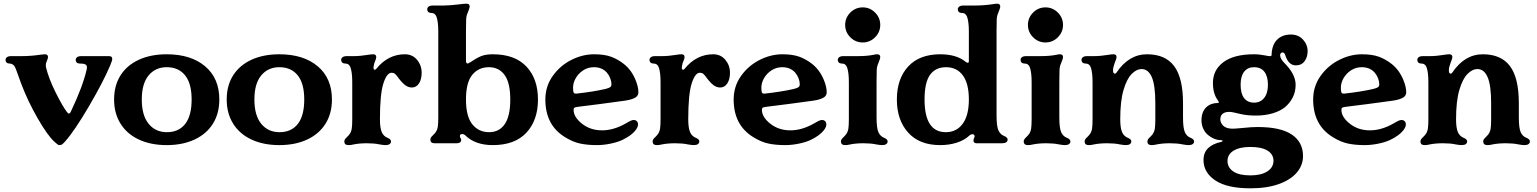

<svg xmlns="http://www.w3.org/2000/svg" viewBox="-20 -776 8327 1040"><path d="M273 -10Q237 -43 183.5 -136Q130 -229 94 -325L77 -372Q66 -403 62 -411Q52 -432 30 -432Q21 -432 15.5 -437.5Q10 -443 10 -452Q10 -460 17.5 -466Q25 -472 40 -472H98Q148 -472 201 -480L223 -482Q240 -482 240 -467Q240 -460 234 -446Q228 -434 228 -423Q228 -416 229 -412Q244 -350 281.5 -275Q319 -200 342 -170Q349 -161 352 -161Q359 -161 363 -170Q429 -308 450 -402Q451 -406 451 -412Q451 -423 441.5 -427.5Q432 -432 410 -432Q401 -432 395.5 -437.5Q390 -443 390 -452Q390 -460 397.5 -466Q405 -472 420 -472H571Q588 -472 588 -457Q588 -448 577 -422Q540 -334 462.5 -201.5Q385 -69 333 -10Q323 1 317 5.5Q311 10 303 10Q297 10 292 6.5Q287 3 282.5 -1.5Q278 -6 273 -10Z M598 -237Q598 -313 633 -368Q668 -423 732.5 -452.5Q797 -482 883 -482Q1014 -482 1091 -417Q1168 -352 1168 -237Q1168 -161 1133 -105.5Q1098 -50 1033.5 -20Q969 10 883 10Q797 10 732.5 -20Q668 -50 633 -106Q598 -162 598 -237ZM884 -60Q948 -60 983 -104.5Q1018 -149 1018 -237Q1018 -324 982.5 -368Q947 -412 883 -412Q822 -412 785 -367.5Q748 -323 748 -237Q748 -151 785 -105.5Q822 -60 884 -60Z M1208 -237Q1208 -313 1243 -368Q1278 -423 1342.5 -452.5Q1407 -482 1493 -482Q1624 -482 1701 -417Q1778 -352 1778 -237Q1778 -161 1743 -105.5Q1708 -50 1643.5 -20Q1579 10 1493 10Q1407 10 1342.5 -20Q1278 -50 1243 -106Q1208 -162 1208 -237ZM1494 -60Q1558 -60 1593 -104.5Q1628 -149 1628 -237Q1628 -324 1592.5 -368Q1557 -412 1493 -412Q1432 -412 1395 -367.5Q1358 -323 1358 -237Q1358 -151 1395 -105.5Q1432 -60 1494 -60Z M1845 -10Q1845 -16 1849 -22Q1853 -28 1859 -33Q1869 -43 1874 -50Q1883 -63 1885.5 -80.5Q1888 -98 1888 -130V-332Q1888 -385 1878 -412Q1874 -422 1867 -427Q1860 -432 1848 -432Q1839 -432 1833.5 -437.5Q1828 -443 1828 -452Q1828 -460 1835.5 -466Q1843 -472 1858 -472H1896Q1931 -472 1973 -479Q1990 -482 2001 -482Q2018 -482 2018 -467Q2018 -458 2007 -432Q2003 -416 2003 -412Q2003 -398 2010 -398Q2013 -398 2018 -403Q2082 -482 2173 -482Q2214 -482 2239 -452Q2264 -422 2264 -382Q2264 -346 2249.5 -324Q2235 -302 2211 -302Q2193 -302 2176.5 -313.5Q2160 -325 2138 -354Q2127 -370 2119.5 -376Q2112 -382 2101 -382Q2075 -382 2056.5 -323.5Q2038 -265 2038 -130Q2038 -83 2048 -60Q2058 -38 2078 -30Q2098 -22 2098 -10Q2098 -1 2090.5 4.5Q2083 10 2068 10Q2057 10 2035 6Q2007 0 1967 0Q1925 0 1892 7Q1880 10 1868 10Q1845 10 1845 -10Z M2499 -44Q2492 -50 2484 -50Q2471 -50 2471 -39Q2471 -35 2474 -29Q2478 -24 2478 -17Q2478 -9 2471.5 -4.5Q2465 0 2454 0H2334Q2311 0 2311 -20Q2311 -26 2315 -32Q2319 -38 2325 -43Q2335 -53 2340 -60Q2349 -73 2351.5 -90.5Q2354 -108 2354 -140V-606Q2354 -659 2344 -686Q2340 -696 2333 -701Q2326 -706 2314 -706Q2305 -706 2299.5 -711.5Q2294 -717 2294 -726Q2294 -734 2301.5 -740Q2309 -746 2324 -746H2382Q2416 -746 2472 -753Q2495 -756 2507 -756Q2524 -756 2524 -741Q2524 -732 2513 -706Q2506 -691 2505 -671.5Q2504 -652 2504 -606V-447Q2504 -432 2513 -432Q2518 -432 2525 -438H2526Q2560 -461 2585 -471.5Q2610 -482 2649 -482Q2769 -482 2831.5 -415.5Q2894 -349 2894 -237Q2894 -125 2831.5 -57.5Q2769 10 2649 10Q2553 10 2499 -44ZM2629 -60Q2684 -60 2714 -103.5Q2744 -147 2744 -237Q2744 -327 2713.5 -369.5Q2683 -412 2628 -412Q2572 -412 2538 -370.5Q2504 -329 2504 -237Q2504 -145 2538.5 -102.5Q2573 -60 2629 -60Z M3039 -34Q2934 -99 2934 -237Q2934 -308 2973.5 -364Q3013 -420 3074 -451Q3135 -482 3198 -482Q3254 -482 3290.5 -468.5Q3327 -455 3360 -429Q3401 -396 3423 -342Q3438 -305 3438 -276Q3438 -260 3425 -250Q3407 -237 3367 -231Q3347 -228 3234 -213L3115 -198Q3097 -196 3092 -193Q3087 -190 3087 -181Q3087 -143 3130 -108Q3176 -70 3241 -70Q3303 -70 3367 -106Q3371 -108 3382 -114.5Q3393 -121 3400 -123.5Q3407 -126 3413 -126Q3423 -126 3429.5 -119.5Q3436 -113 3436 -102Q3436 -88 3423 -71Q3401 -42 3351 -18Q3326 -6 3287.5 2Q3249 10 3213 10Q3162 10 3122 1.5Q3082 -7 3039 -34ZM3103 -269Q3193 -279 3259 -294Q3279 -299 3285.5 -304Q3292 -309 3292 -320Q3292 -335 3285.5 -352Q3279 -369 3267 -383Q3241 -412 3197 -412Q3165 -412 3139 -395Q3113 -378 3098.5 -352.5Q3084 -327 3084 -301Q3084 -282 3087 -275Q3090 -268 3103 -269Z M3515 -10Q3515 -16 3519 -22Q3523 -28 3529 -33Q3539 -43 3544 -50Q3553 -63 3555.5 -80.5Q3558 -98 3558 -130V-332Q3558 -385 3548 -412Q3544 -422 3537 -427Q3530 -432 3518 -432Q3509 -432 3503.5 -437.5Q3498 -443 3498 -452Q3498 -460 3505.5 -466Q3513 -472 3528 -472H3566Q3601 -472 3643 -479Q3660 -482 3671 -482Q3688 -482 3688 -467Q3688 -458 3677 -432Q3673 -416 3673 -412Q3673 -398 3680 -398Q3683 -398 3688 -403Q3752 -482 3843 -482Q3884 -482 3909 -452Q3934 -422 3934 -382Q3934 -346 3919.5 -324Q3905 -302 3881 -302Q3863 -302 3846.5 -313.5Q3830 -325 3808 -354Q3797 -370 3789.5 -376Q3782 -382 3771 -382Q3745 -382 3726.5 -323.5Q3708 -265 3708 -130Q3708 -83 3718 -60Q3728 -38 3748 -30Q3768 -22 3768 -10Q3768 -1 3760.5 4.5Q3753 10 3738 10Q3727 10 3705 6Q3677 0 3637 0Q3595 0 3562 7Q3550 10 3538 10Q3515 10 3515 -10Z M4059 -34Q3954 -99 3954 -237Q3954 -308 3993.5 -364Q4033 -420 4094 -451Q4155 -482 4218 -482Q4274 -482 4310.5 -468.5Q4347 -455 4380 -429Q4421 -396 4443 -342Q4458 -305 4458 -276Q4458 -260 4445 -250Q4427 -237 4387 -231Q4367 -228 4254 -213L4135 -198Q4117 -196 4112 -193Q4107 -190 4107 -181Q4107 -143 4150 -108Q4196 -70 4261 -70Q4323 -70 4387 -106Q4391 -108 4402 -114.5Q4413 -121 4420 -123.5Q4427 -126 4433 -126Q4443 -126 4449.5 -119.5Q4456 -113 4456 -102Q4456 -88 4443 -71Q4421 -42 4371 -18Q4346 -6 4307.5 2Q4269 10 4233 10Q4182 10 4142 1.5Q4102 -7 4059 -34ZM4123 -269Q4213 -279 4279 -294Q4299 -299 4305.5 -304Q4312 -309 4312 -320Q4312 -335 4305.5 -352Q4299 -369 4287 -383Q4261 -412 4217 -412Q4185 -412 4159 -395Q4133 -378 4118.5 -352.5Q4104 -327 4104 -301Q4104 -282 4107 -275Q4110 -268 4123 -269Z M4535 -10Q4535 -16 4539 -22Q4543 -28 4549 -33Q4559 -43 4564 -50Q4573 -63 4575.5 -80.5Q4578 -98 4578 -130V-332Q4578 -385 4568 -412Q4564 -422 4557 -427Q4550 -432 4538 -432Q4529 -432 4523.5 -437.5Q4518 -443 4518 -452Q4518 -460 4525.5 -466Q4533 -472 4548 -472H4626Q4676 -472 4711 -479Q4722 -482 4731 -482Q4748 -482 4748 -467Q4748 -458 4737 -432Q4730 -417 4729 -397.5Q4728 -378 4728 -332V-140Q4728 -83 4738 -60Q4748 -38 4768 -30Q4788 -22 4788 -10Q4788 -1 4780.5 4.5Q4773 10 4758 10Q4747 10 4725 6Q4697 0 4657 0Q4615 0 4582 7Q4570 10 4558 10Q4535 10 4535 -10ZM4653 -736Q4692 -736 4720 -708Q4748 -680 4748 -641Q4748 -602 4720 -574Q4692 -546 4653 -546Q4614 -546 4586 -574Q4558 -602 4558 -641Q4558 -680 4586 -708Q4614 -736 4653 -736Z M4838 -237Q4838 -349 4899 -415.5Q4960 -482 5073 -482Q5161 -482 5211 -441Q5217 -436 5222 -436Q5228 -436 5228 -445V-606Q5228 -659 5218 -686Q5214 -696 5207 -701Q5200 -706 5188 -706Q5179 -706 5173.5 -711.5Q5168 -717 5168 -726Q5168 -734 5175.5 -740Q5183 -746 5198 -746H5256Q5308 -746 5355 -753Q5372 -756 5381 -756Q5398 -756 5398 -741Q5398 -732 5387 -706Q5380 -691 5379 -671.5Q5378 -652 5378 -606V-150Q5378 -93 5388 -70Q5398 -48 5418 -40Q5438 -32 5438 -20Q5438 -11 5430.5 -5.5Q5423 0 5408 0H5270Q5253 0 5253 -15Q5253 -22 5257 -30Q5259 -33 5259 -38Q5259 -43 5256 -46Q5253 -49 5248 -49Q5239 -49 5231 -42Q5205 -17 5163.5 -3.5Q5122 10 5073 10Q4960 10 4899 -58Q4838 -126 4838 -237ZM5103 -60Q5161 -60 5194.5 -105.5Q5228 -151 5228 -237Q5228 -323 5195.5 -367.5Q5163 -412 5104 -412Q5048 -412 5018 -371Q4988 -330 4988 -237Q4988 -60 5103 -60Z M5525 -10Q5525 -16 5529 -22Q5533 -28 5539 -33Q5549 -43 5554 -50Q5563 -63 5565.5 -80.5Q5568 -98 5568 -130V-332Q5568 -385 5558 -412Q5554 -422 5547 -427Q5540 -432 5528 -432Q5519 -432 5513.5 -437.5Q5508 -443 5508 -452Q5508 -460 5515.5 -466Q5523 -472 5538 -472H5616Q5666 -472 5701 -479Q5712 -482 5721 -482Q5738 -482 5738 -467Q5738 -458 5727 -432Q5720 -417 5719 -397.5Q5718 -378 5718 -332V-140Q5718 -83 5728 -60Q5738 -38 5758 -30Q5778 -22 5778 -10Q5778 -1 5770.5 4.5Q5763 10 5748 10Q5737 10 5715 6Q5687 0 5647 0Q5605 0 5572 7Q5560 10 5548 10Q5525 10 5525 -10ZM5643 -736Q5682 -736 5710 -708Q5738 -680 5738 -641Q5738 -602 5710 -574Q5682 -546 5643 -546Q5604 -546 5576 -574Q5548 -602 5548 -641Q5548 -680 5576 -708Q5604 -736 5643 -736Z M5855 -10Q5855 -16 5859 -22Q5863 -28 5869 -33Q5879 -43 5884 -50Q5893 -63 5895.5 -80.5Q5898 -98 5898 -130V-332Q5898 -385 5888 -412Q5884 -422 5877 -427Q5870 -432 5858 -432Q5849 -432 5843.5 -437.5Q5838 -443 5838 -452Q5838 -460 5845.5 -466Q5853 -472 5868 -472H5906Q5941 -472 5983 -479Q6000 -482 6011 -482Q6028 -482 6028 -467Q6028 -461 6023.5 -449.5Q6019 -438 6017 -432Q6009 -411 6009 -395Q6009 -377 6019 -377Q6024 -377 6027 -382Q6094 -482 6193 -482Q6292 -482 6340 -418Q6388 -354 6388 -217V-140Q6388 -83 6398 -60Q6408 -38 6428 -30Q6448 -22 6448 -10Q6448 -1 6440.5 4.5Q6433 10 6418 10Q6407 10 6385 6Q6357 0 6317 0Q6275 0 6242 7Q6230 10 6218 10Q6195 10 6195 -10Q6195 -16 6199 -22Q6203 -28 6209 -33Q6219 -43 6224 -50Q6233 -63 6235.5 -80.5Q6238 -98 6238 -130V-217Q6238 -314 6219 -358Q6200 -402 6163 -402Q6137 -402 6110.5 -376Q6084 -350 6066 -289.5Q6048 -229 6048 -130Q6048 -83 6058 -60Q6068 -38 6088 -30Q6108 -22 6108 -10Q6108 -1 6100.5 4.5Q6093 10 6078 10Q6067 10 6045 6Q6017 0 5977 0Q5935 0 5902 7Q5890 10 5878 10Q5855 10 5855 -10Z M6499 91Q6499 50 6524.5 26Q6550 2 6594 -7Q6602 -9 6602 -13Q6602 -17 6594 -17Q6556 -17 6521 -47Q6506 -60 6497 -80.5Q6488 -101 6488 -124Q6488 -171 6515 -196Q6527 -207 6542.5 -212.5Q6558 -218 6574 -218Q6587 -218 6579 -229Q6578 -231 6573 -238Q6568 -245 6563 -256Q6550 -285 6550 -327Q6550 -397 6607 -439.5Q6664 -482 6773 -482Q6802 -482 6837 -475Q6849 -472 6858 -472H6861Q6865 -472 6866.5 -474Q6868 -476 6868 -482Q6868 -499 6873 -517Q6878 -535 6886 -547Q6915 -589 6972 -589Q7013 -589 7038 -561.5Q7063 -534 7063 -499Q7063 -467 7046.5 -444.5Q7030 -422 6999 -422Q6959 -422 6942 -477Q6937 -492 6928 -492Q6922 -492 6918 -488Q6914 -484 6914 -477Q6914 -458 6937 -435Q6998 -374 6998 -317Q6998 -279 6982.5 -248.5Q6967 -218 6941 -196Q6914 -174 6873 -162Q6832 -150 6783 -150Q6736 -150 6701.5 -158Q6667 -166 6662 -167Q6649 -170 6637 -170Q6623 -170 6611 -165Q6590 -155 6590 -130Q6590 -113 6603 -98Q6620 -79 6655 -79Q6670 -79 6688.5 -81Q6707 -83 6713 -83Q6758 -88 6792 -88Q6917 -88 6977.5 -47Q7038 -6 7038 69Q7038 119 7004.5 158.5Q6971 198 6907 221Q6843 244 6753 244Q6626 244 6562.5 201Q6499 158 6499 91ZM6753 174Q6811 174 6844.5 152.5Q6878 131 6878 95Q6878 60 6846 40Q6814 20 6753 20Q6695 20 6662 40Q6629 60 6629 96Q6629 131 6660 152.5Q6691 174 6753 174ZM6773 -220Q6807 -220 6827.5 -245.5Q6848 -271 6848 -317Q6848 -362 6829 -387Q6810 -412 6773 -412Q6738 -412 6719 -387.5Q6700 -363 6700 -317Q6700 -269 6719 -244.5Q6738 -220 6773 -220Z M7198 -34Q7093 -99 7093 -237Q7093 -308 7132.5 -364Q7172 -420 7233 -451Q7294 -482 7357 -482Q7413 -482 7449.5 -468.5Q7486 -455 7519 -429Q7560 -396 7582 -342Q7597 -305 7597 -276Q7597 -260 7584 -250Q7566 -237 7526 -231Q7506 -228 7393 -213L7274 -198Q7256 -196 7251 -193Q7246 -190 7246 -181Q7246 -143 7289 -108Q7335 -70 7400 -70Q7462 -70 7526 -106Q7530 -108 7541 -114.5Q7552 -121 7559 -123.5Q7566 -126 7572 -126Q7582 -126 7588.5 -119.5Q7595 -113 7595 -102Q7595 -88 7582 -71Q7560 -42 7510 -18Q7485 -6 7446.5 2Q7408 10 7372 10Q7321 10 7281 1.5Q7241 -7 7198 -34ZM7262 -269Q7352 -279 7418 -294Q7438 -299 7444.5 -304Q7451 -309 7451 -320Q7451 -335 7444.5 -352Q7438 -369 7426 -383Q7400 -412 7356 -412Q7324 -412 7298 -395Q7272 -378 7257.5 -352.5Q7243 -327 7243 -301Q7243 -282 7246 -275Q7249 -268 7262 -269Z M7674 -10Q7674 -16 7678 -22Q7682 -28 7688 -33Q7698 -43 7703 -50Q7712 -63 7714.5 -80.5Q7717 -98 7717 -130V-332Q7717 -385 7707 -412Q7703 -422 7696 -427Q7689 -432 7677 -432Q7668 -432 7662.5 -437.5Q7657 -443 7657 -452Q7657 -460 7664.5 -466Q7672 -472 7687 -472H7725Q7760 -472 7802 -479Q7819 -482 7830 -482Q7847 -482 7847 -467Q7847 -461 7842.5 -449.5Q7838 -438 7836 -432Q7828 -411 7828 -395Q7828 -377 7838 -377Q7843 -377 7846 -382Q7913 -482 8012 -482Q8111 -482 8159 -418Q8207 -354 8207 -217V-140Q8207 -83 8217 -60Q8227 -38 8247 -30Q8267 -22 8267 -10Q8267 -1 8259.5 4.5Q8252 10 8237 10Q8226 10 8204 6Q8176 0 8136 0Q8094 0 8061 7Q8049 10 8037 10Q8014 10 8014 -10Q8014 -16 8018 -22Q8022 -28 8028 -33Q8038 -43 8043 -50Q8052 -63 8054.5 -80.5Q8057 -98 8057 -130V-217Q8057 -314 8038 -358Q8019 -402 7982 -402Q7956 -402 7929.5 -376Q7903 -350 7885 -289.5Q7867 -229 7867 -130Q7867 -83 7877 -60Q7887 -38 7907 -30Q7927 -22 7927 -10Q7927 -1 7919.5 4.5Q7912 10 7897 10Q7886 10 7864 6Q7836 0 7796 0Q7754 0 7721 7Q7709 10 7697 10Q7674 10 7674 -10Z"/></svg>

Font: Raigarh
Style: Bold
Weight: 700
Designer: jaikishan Patel
Foundry: MagicType
Version: Version 1.000